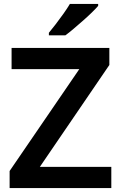

<svg xmlns="http://www.w3.org/2000/svg" viewBox="-20 -958 616 978"><path d="M547 0H29V-87L384 -606H39V-714H537V-627L183 -108H547ZM480 -928Q468 -914 447.5 -894Q427 -874 402.5 -852.5Q378 -831 354.5 -811Q331 -791 313 -778H229V-791Q244 -809 264 -835Q284 -861 303.5 -888.5Q323 -916 336 -938H480Z"/></svg>

Font: Noto Sans Hanifi Rohingya SemiBold
Style: Regular
Weight: 600
Version: Version 2.101